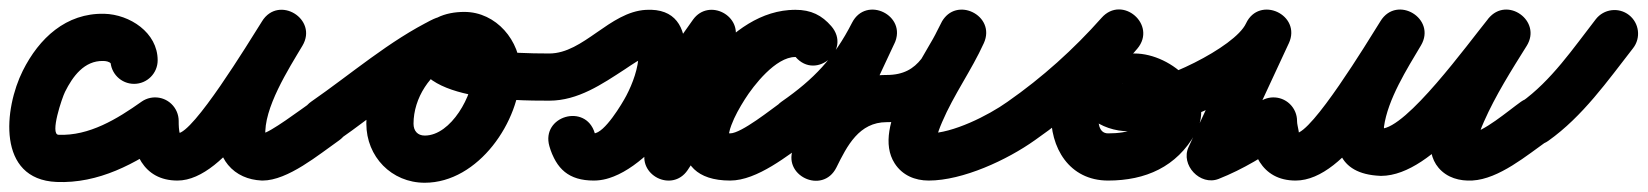

<svg xmlns="http://www.w3.org/2000/svg" viewBox="-54 -336 3527 411"><path d="M233 -156.5C260.9 -156.5 283.5 -179.1 283.5 -207C283.5 -266.5 223.4 -305.2 169.2 -306.5C87.3 -308.4 29.6 -254.1 -5.2 -184.6C-45.4 -104.2 -61.3 47.9 66.8 53.5C156.8 57.4 236.1 14.6 307.2 -35.8C330 -51.9 335.3 -83.4 319.2 -106.2C303.1 -129 271.6 -134.3 248.8 -118.2C197.1 -81.6 137 -44.6 71.2 -47.5C52.2 -48.3 78.9 -126.9 85.2 -139.4C101.6 -172.4 126.3 -206.4 166.8 -205.5C172.1 -205.4 179.8 -204.5 183.4 -199.9C184.2 -198.8 182.5 -208.2 182.5 -207C182.5 -179.1 205.1 -156.5 233 -156.5Z M227.5 -77C227.5 -12.4 251.7 50.5 326 50.5C431.2 50.5 539.7 -153.1 592.7 -237C610.4 -265.1 597.4 -292.6 575.7 -305.9C554 -319.2 523.6 -318.4 506.6 -289.9C465 -220.1 369.6 -61.6 434.1 16.9C452 38.6 477.9 49.1 505.5 50.4C505.5 50.4 506.1 50.5 506.7 50.5C507.4 50.5 508 50.5 508 50.5C562.3 50.5 628.8 -5.4 672 -35.6C694.8 -51.6 700.4 -83.1 684.4 -106C668.4 -128.8 636.9 -134.4 614 -118.4C590.8 -102.1 521.9 -50.5 508 -50.5C508 -50.5 508.6 -50.5 509.3 -50.5C509.9 -50.5 510.5 -50.4 510.5 -50.4C504.4 -50.7 514.2 -43.4 514.2 -44.1C509.2 -103.4 564.5 -189.6 593.4 -238.1C610.4 -266.7 597.7 -293.9 576.4 -307C555.1 -320.1 525 -319.1 507.3 -291C476.7 -242.5 359.8 -50.5 326 -50.5C322.1 -50.5 333.4 -40.1 331.2 -48.4C328.8 -57.6 328.5 -67.5 328.5 -77C328.5 -104.9 305.9 -127.5 278 -127.5C250.1 -127.5 227.5 -104.9 227.5 -77Z M599.5 -48.3C615.3 -25.3 646.8 -19.6 669.7 -35.5C750.7 -91.5 829.2 -161 917.5 -204.1C947.5 -218.7 951.7 -248.5 941 -271.2C930.2 -293.8 904.4 -309.3 874.1 -295.3C788.8 -255.7 730.2 -165.3 730.2 -71.2C730.2 -0.7 784.1 55.2 855.2 55.2C970 55.2 1060.1 -76.7 1060.1 -182.5C1060.1 -248.6 1008.3 -310.5 940 -310.5C899.7 -310.5 858 -296.5 843.3 -254.7C843.3 -254.7 843.4 -254.8 843.4 -254.8C843.4 -254.9 843.4 -255 843.4 -255C795 -119.3 1049 -120.6 1121.9 -120.5C1149.8 -120.5 1172.5 -143 1172.5 -170.9C1172.5 -198.8 1150 -221.5 1122.1 -221.5C1077.4 -221.6 1032.1 -222.7 987.9 -229.4C973.3 -231.5 958.4 -234.3 944.5 -239.2C940.5 -240.6 933.7 -248.7 933 -244.5C932.6 -242.3 936 -241.1 936.9 -239C939.2 -234 939.7 -230.7 939.4 -225.2C939.1 -223.8 938.9 -222.4 938.6 -221C938.5 -220.9 938.5 -220.9 938.6 -221C938.6 -221.1 938.6 -221.2 938.7 -221.3C939.9 -224.8 935.4 -214.6 932.8 -212C925.3 -204.5 929 -209.5 940 -209.5C951.9 -209.5 959.1 -191 959.1 -182.5C959.1 -133.5 912.1 -45.8 855.2 -45.8C839.8 -45.8 831.2 -56 831.2 -71.2C831.2 -126.1 866.8 -180.5 916.6 -203.7C946.8 -217.7 951 -247.8 940 -270.7C929.1 -293.7 903.1 -309.5 873.2 -294.8C780 -249.3 697.6 -177.6 612.3 -118.5C589.3 -102.7 583.6 -71.2 599.5 -48.3Z M1071.5 -170.9C1071.6 -143 1094.2 -120.4 1122.1 -120.5C1183.4 -120.6 1234.7 -155.8 1284 -187.9C1296.6 -196 1318.9 -213.2 1334.4 -214.1C1333.4 -214.1 1332.4 -214.2 1331.4 -214.2C1326.8 -215.2 1323.8 -216.3 1319.9 -219.2C1310.6 -226.1 1313.3 -234.1 1313.1 -220.3C1312.7 -190.6 1300.4 -157.4 1286.8 -131.4C1277.8 -114.2 1239.8 -50.5 1217 -50.5C1208.9 -50.5 1224 -33.6 1219.2 -50.8C1210.1 -82.8 1181 -91.7 1156.6 -84.5C1132.3 -77.4 1112.6 -54.2 1122.3 -22.3C1136.8 25.5 1163.4 50.5 1217 50.5C1330.2 50.5 1447.6 -146.7 1511.4 -234.9C1528.4 -258.3 1511.1 -283.6 1487.2 -296.2C1463.3 -308.8 1432.7 -308.7 1422.9 -281.5C1391.4 -193.3 1359.9 -105.2 1328.4 -17C1318.6 10.7 1332.6 34.1 1353.2 44.7C1373.9 55.2 1401.1 52.7 1417.7 28.5C1466.1 -42.2 1562.2 -213.8 1648.6 -214C1659.6 -214 1638.1 -226.6 1649.2 -213.9C1671.2 -188.5 1701.2 -192.3 1720.3 -208.8C1739.4 -225.3 1747.5 -254.5 1725.5 -279.9C1705.6 -303.1 1682.5 -315 1648.5 -315C1566.6 -315 1494.9 -240.6 1454.8 -176.9C1404.3 -96.8 1363.1 50.5 1509 50.5C1567.1 50.5 1632.8 -3.7 1678.1 -35.7C1700.9 -51.8 1706.3 -83.3 1690.3 -106.1C1674.2 -128.9 1642.7 -134.3 1619.9 -118.3C1598.1 -102.9 1533 -50.5 1509 -50.5C1499.1 -50.5 1497.4 -55.4 1506.1 -43.8C1507.7 -41.6 1506.3 -49.3 1506.8 -51.9C1507.9 -57.5 1509.5 -62.6 1511.5 -67.9C1518.7 -87.3 1529.2 -105.6 1540.2 -123.1C1559.3 -153.4 1606.5 -214 1648.5 -214C1659.9 -214 1638 -226.8 1649 -214.1C1670.9 -188.6 1701 -192.4 1720.2 -209C1739.3 -225.5 1747.4 -254.8 1725.4 -280.1C1705.3 -303.2 1682.3 -315.1 1648.4 -315C1502.7 -314.7 1407.5 -135.4 1334.3 -28.5C1317.7 -4.3 1335.1 20.9 1359.1 33.1C1383.1 45.4 1413.7 44.6 1423.6 17C1455.1 -71.2 1486.6 -159.3 1518 -247.5C1527.8 -274.7 1514.1 -298.1 1493.8 -308.8C1473.5 -319.5 1446.5 -317.5 1429.6 -294.1C1390.4 -240 1265.7 -50.5 1217 -50.5C1214.7 -50.5 1212.7 -50.7 1210.4 -51C1209.1 -51.2 1213 -49.9 1214.2 -49.1C1216 -47.9 1217.6 -46.4 1218.9 -44.7C1226.4 -35.7 1220.6 -46.1 1218.9 -51.7C1209.2 -83.6 1180.5 -92.5 1156.4 -85.5C1132.3 -78.4 1112.9 -55.3 1122 -23.2C1135.4 24.1 1166 50.5 1217 50.5C1290.3 50.5 1346 -26.4 1376.3 -84.6C1409.6 -148.4 1456.4 -322.3 1328.6 -314.9C1250.6 -310.4 1195.2 -221.6 1121.9 -221.5C1094 -221.4 1071.4 -198.8 1071.5 -170.9Z M1676.8 -35.5C1759.4 -92.9 1813.7 -151.1 1860 -241.5C1875 -270.9 1859.4 -297 1836.4 -308.2C1813.5 -319.5 1783.3 -315.8 1769.3 -285.9C1728 -197.7 1686.7 -109.6 1645.5 -21.4C1631.4 8.7 1646.7 34.6 1669.3 45.5C1691.9 56.4 1721.7 52.2 1736.5 22.4C1759.3 -23.8 1784.9 -74.5 1844 -74.5C1963.3 -74.5 2000.1 -146.2 2050.5 -240.7C2065.9 -269.4 2050 -295.4 2026.9 -306.8C2003.8 -318.2 1973.5 -315 1960 -285.4C1924 -206.1 1809.6 -66.5 1861.2 13.8C1877.6 39.3 1904.6 50.5 1934 50.5C2007 50.5 2102.1 6.3 2161.3 -35.9C2184 -52.1 2189.3 -83.6 2173.1 -106.3C2156.9 -129 2125.4 -134.3 2102.7 -118.1C2061.3 -88.6 1985.1 -50.5 1934 -50.5C1931.2 -50.5 1940.4 -46.9 1941.7 -45.7C1948 -40.1 1946.1 -37.4 1949.9 -32.1C1951.1 -30.5 1950.1 -36.1 1950.5 -38.1C1952.8 -50.7 1957.7 -63 1962.7 -74.7C1987.8 -133.5 2025.7 -185.6 2052 -243.6C2065.5 -273.3 2050.5 -298.8 2028.3 -309.7C2006.2 -320.7 1976.8 -317 1961.5 -288.3C1930.3 -229.9 1916.7 -175.5 1844 -175.5C1741.5 -175.5 1687.2 -105.7 1645.9 -22.4C1631.2 7.4 1646.9 33.5 1669.8 44.5C1692.7 55.5 1722.8 51.6 1736.9 21.4C1778.2 -66.8 1819.5 -154.9 1860.7 -243.1C1874.8 -273 1859.6 -298.8 1837.2 -309.8C1814.8 -320.8 1785.1 -316.9 1770 -287.5C1731.2 -211.6 1688.3 -166.6 1619.2 -118.5C1596.3 -102.5 1590.6 -71.1 1606.5 -48.2C1622.5 -25.3 1653.9 -19.6 1676.8 -35.5Z M2160.9 -35.6C2241.4 -91.7 2314.7 -157.6 2379.8 -231C2401.8 -255.8 2393.4 -285 2374.1 -301.7C2354.8 -318.3 2324.7 -322.4 2303.3 -296.9C2253.2 -237.2 2199.5 -179 2196.1 -96.1C2196.1 -96.1 2196.1 -96 2196.1 -96C2196.1 -96 2196.1 -96 2196.1 -96C2193.2 -20.1 2234.7 50.5 2318 50.5C2398.1 50.5 2464.9 21.2 2504.9 -50.3C2552.3 -135.1 2455.1 -221.7 2374.3 -221.5C2374.3 -221.5 2374.4 -221.5 2374.5 -221.5C2374.6 -221.5 2374.7 -221.5 2374.7 -221.5C2330 -221.8 2287.1 -202.6 2267.4 -160.3C2236.6 -94.2 2305.6 -55 2361.4 -55C2460.3 -55 2660 -147.2 2704.8 -243.1C2719 -273.6 2703.2 -299.5 2680.3 -310.2C2657.4 -320.9 2627.4 -316.3 2613.2 -285.8C2572.2 -197.6 2531.3 -109.4 2490.3 -21.3C2481.4 -2.1 2487.6 18.9 2501 33.1C2514.4 47.3 2534.9 54.7 2554.6 47C2607.1 26.3 2655.3 -3.3 2701.2 -35.8C2724 -51.9 2729.3 -83.4 2713.2 -106.2C2697.1 -129 2665.6 -134.3 2642.8 -118.2C2603.6 -90.4 2562.5 -64.6 2517.7 -47C2498 -39.3 2509.6 -12.6 2528.3 7.3C2547.1 27.3 2573 40.5 2581.9 21.3C2622.9 -66.9 2663.8 -155 2704.8 -243.2C2719 -273.7 2703.2 -299.6 2680.3 -310.3C2657.4 -320.9 2627.4 -316.3 2613.2 -285.8C2589.5 -234.9 2426.9 -156 2361.4 -156C2339.7 -156 2349.3 -164.5 2357.9 -146.6C2361 -140.4 2362.1 -133.9 2361.5 -127C2361.2 -123.8 2357.6 -114.7 2359 -117.7C2360 -119.9 2371.4 -120.5 2374.1 -120.5C2374.1 -120.5 2374.2 -120.5 2374.3 -120.5C2374.4 -120.5 2374.5 -120.5 2374.5 -120.5C2390.4 -120.5 2409.4 -111.7 2414.5 -95.5C2415.5 -92.2 2417.1 -100.3 2416.7 -99.7C2394.8 -60.5 2361.4 -50.5 2318 -50.5C2297 -50.5 2296.4 -75.9 2297.1 -92C2297.1 -92 2297.1 -92 2297.1 -92C2297.1 -92 2297.1 -91.9 2297.1 -91.9C2299.3 -147.2 2347 -191.9 2380.7 -232C2402 -257.5 2393.9 -286.4 2375 -302.7C2356 -319.1 2326.3 -322.8 2304.2 -298C2244.4 -230.6 2177.1 -170 2103.1 -118.4C2080.3 -102.5 2074.6 -71 2090.6 -48.1C2106.5 -25.3 2138 -19.6 2160.9 -35.6Z M2621.5 -77.3C2621.1 -12.9 2645.3 50.5 2719.5 50.5C2829.8 50.5 2933.8 -152.3 2987.1 -237.8C3004.7 -266 2991.6 -293.5 2969.9 -306.7C2948.2 -319.9 2917.8 -318.9 2900.8 -290.2C2857.1 -216.6 2714.8 32.2 2900.1 40.4C2900.1 40.5 2900.7 40.5 2901.3 40.5C2902 40.5 2902.6 40.5 2902.6 40.5C3016 40 3141.1 -146.8 3210.5 -232.7C3230.4 -257.4 3218.3 -285.4 3197 -300.6C3175.7 -315.8 3145.3 -318.1 3128.4 -291.3C3089.2 -228.7 2962 -51.1 3025.4 23.2C3043.7 44.7 3070.6 51.9 3097.8 50.4C3154.6 47.3 3214.8 -3.6 3260.2 -35.8C3283 -51.9 3288.3 -83.5 3272.2 -106.2C3256.1 -129 3224.5 -134.3 3201.8 -118.2C3174.9 -99.1 3120.3 -52 3092.2 -50.4C3086.1 -50.1 3098.7 -46.4 3102.5 -42C3103.9 -39.7 3105.3 -37.5 3106.7 -35.3C3107.4 -33.8 3107.9 -29 3108.1 -30.6C3110.3 -46.3 3116.1 -60.9 3122.5 -75.4C3147.4 -131.9 3181.3 -185.4 3214 -237.7C3230.8 -264.5 3220.3 -291.4 3200.5 -305.5C3180.8 -319.6 3151.8 -320.8 3132 -296.2C3087.5 -241.2 2956.7 -60.8 2902.1 -60.5C2902.1 -60.5 2902.7 -60.5 2903.4 -60.5C2904 -60.5 2904.6 -60.4 2904.6 -60.4C2897.5 -60.8 2903.7 -56.5 2908.2 -52.6C2911.2 -50.1 2908 -60.5 2908.5 -64.3C2916.6 -123.5 2957.8 -188.4 2987.7 -238.7C3004.7 -267.4 2991.9 -294.6 2970.5 -307.6C2949.1 -320.6 2919 -319.4 2901.4 -291.2C2872 -244.1 2754.2 -50.5 2719.5 -50.5C2714.3 -50.5 2720.3 -49.8 2722.7 -48C2731.5 -41.8 2722.4 -65.9 2722.5 -76.7C2722.7 -104.6 2700.2 -127.3 2672.3 -127.5C2644.4 -127.7 2621.7 -105.2 2621.5 -77.3Z M3260.3 -34.5C3334 -86.9 3386.9 -162.4 3441.9 -233C3459 -255 3455 -286.7 3433 -303.9C3411 -321 3379.3 -317 3362.1 -295C3313.6 -232.6 3266.8 -163.1 3201.7 -116.8C3179 -100.7 3173.7 -69.1 3189.8 -46.4C3206 -23.7 3237.5 -18.3 3260.3 -34.5Z"/></svg>

Font: FRB American Cursive Guidelines Ultra
Style: Bold Italic
Weight: 1000
Italic angle: -25°
Version: Version 2.0;Modular Font Editor K font №1